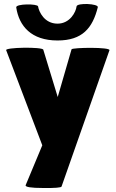

<svg xmlns="http://www.w3.org/2000/svg" viewBox="-20 -744 577 958"><path d="M170 -712C168 -726 58 -726 61 -707C75 -614 136 -542 267 -542C391 -542 442 -604 468 -708C472 -726 364 -731 362 -712C359 -684 329 -626 267 -626C201 -626 174 -686 170 -712ZM191 -19 108 180C105 189 134 194 194 194C254 195 285 192 287 187L526 -493C534 -510 341 -507 337 -498L268 -260L196 -496C192 -511 0 -508 11 -493Z"/></svg>

Font: Lilita 2
Style: Regular
Weight: 400
Designer: Juan Montoreano
Foundry: Juan Montoreano
Version: Version 2.001